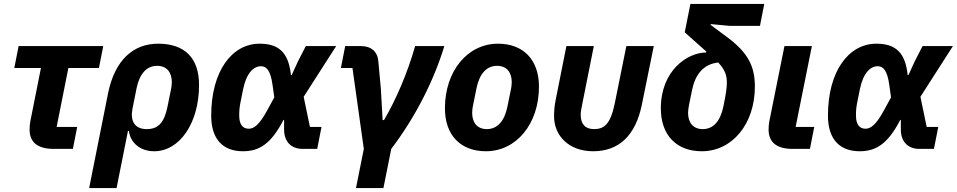

<svg xmlns="http://www.w3.org/2000/svg" viewBox="-20 -760 4884 980"><path d="M352 0 374 -112H269L329 -413H485L507 -525H75L53 -413H189L135 -142C132 -127 131 -109 131 -99C131 -33 173 0 254 0Z M435 200H575L633 -91H638C645 -34 693 12 767 12C897 12 996 -132 996 -326C996 -464 923 -537 787 -537C660 -537 565 -453 531 -281ZM729 -101C663 -101 645 -148 656 -204L677 -309C692 -384 729 -424 782 -424C831 -424 857 -391 857 -341C857 -328 855 -316 854 -310L835 -216C819 -138 791 -101 729 -101Z M1621 -112H1562L1530 -266L1696 -525H1541L1501 -447L1469 -377H1465C1453 -489 1406 -537 1305 -537C1164 -537 1058 -397 1058 -170C1058 -48 1119 12 1220 12C1302 12 1363 -24 1427 -148H1430V-99C1430 -36 1467 0 1525 0H1599ZM1250 -103C1221 -103 1201 -122 1201 -170C1201 -194 1202 -209 1207 -235L1221 -305C1238 -388 1275 -422 1312 -422C1341 -422 1361 -399 1371 -327L1380 -263L1344 -197C1304 -123 1276 -103 1250 -103Z M1797 200H1937L1977 0C2105 -168 2198 -359 2248 -525H2099C2059 -385 2002 -253 1940 -147H1933L1924 -306L1911 -448C1907 -496 1875 -525 1821 -525H1742L1720 -413H1779L1837 0Z M2460 12C2616 12 2731 -128 2731 -318C2731 -456 2650 -537 2522 -537C2366 -537 2251 -397 2251 -207C2251 -69 2332 12 2460 12ZM2465 -101C2416 -101 2390 -134 2390 -184C2390 -197 2392 -209 2393 -215L2412 -309C2427 -384 2464 -424 2517 -424C2566 -424 2592 -391 2592 -341C2592 -328 2590 -316 2589 -310L2570 -216C2555 -141 2518 -101 2465 -101Z M3011 -525H2871L2816 -249C2810 -217 2808 -194 2808 -166C2808 -68 2883 12 3007 12C3140 12 3224 -69 3256 -225L3317 -525H3177L3118 -233C3096 -125 3063 -101 3012 -101C2968 -101 2944 -126 2944 -174C2944 -190 2947 -204 2954 -239Z M3859 -628 3881 -740H3504L3475 -595L3585 -497L3584 -492C3488 -492 3353 -399 3353 -207C3353 -69 3434 12 3562 12C3718 12 3833 -128 3833 -318C3833 -418 3801 -489 3692 -570L3607 -633L3608 -637L3704 -628ZM3690 -339C3690 -314 3686 -283 3672 -215C3656 -140 3620 -101 3567 -101C3518 -101 3492 -134 3492 -184C3492 -203 3499 -238 3513 -303C3529 -380 3571 -433 3646 -441C3680 -404 3690 -377 3690 -339Z M4136 -112H4041L4124 -525H3984L3907 -142C3904 -127 3903 -109 3903 -99C3903 -33 3945 0 4026 0H4114Z M4769 -112H4710L4678 -266L4844 -525H4689L4649 -447L4617 -377H4613C4601 -489 4554 -537 4453 -537C4312 -537 4206 -397 4206 -170C4206 -48 4267 12 4368 12C4450 12 4511 -24 4575 -148H4578V-99C4578 -36 4615 0 4673 0H4747ZM4398 -103C4369 -103 4349 -122 4349 -170C4349 -194 4350 -209 4355 -235L4369 -305C4386 -388 4423 -422 4460 -422C4489 -422 4509 -399 4519 -327L4528 -263L4492 -197C4452 -123 4424 -103 4398 -103Z"/></svg>

Font: Braiins Sans
Style: Bold Italic
Weight: 700
Italic angle: -11.31°
Designer: Mike Abbink, Paul van der Laan, Pieter van Rosmalen, Jiri Chlebus, Lubos Buracinsky
Foundry: Bold Monday, Sudetype
Version: Version 1.000;hotconv 1.0.109;makeotfexe 2.5.65596